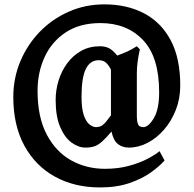

<svg xmlns="http://www.w3.org/2000/svg" viewBox="-20 -652 873 866"><path d="M793 -266.1Q793 -207.5 773.2 -156.7Q753.4 -106 720.2 -67.6Q687 -29.3 645.8 -7.8Q604.5 13.7 561.5 13.7Q533.2 13.7 512.7 -1.5Q492.2 -16.6 482.9 -58.6Q458 -29.3 440.7 -13.7Q423.3 2 406.5 7.8Q389.6 13.7 365.2 13.7Q334 13.7 303 -8.8Q272 -31.2 251.5 -78.9Q231 -126.5 231 -201.2Q231 -245.6 244.1 -288.6Q257.3 -331.5 283.2 -366.7Q309.1 -401.9 346.2 -422.6Q383.3 -443.4 431.2 -443.4Q451.7 -443.4 469.2 -435.8Q486.8 -428.2 508.8 -401.4Q535.6 -411.1 555.4 -420.2Q575.2 -429.2 596.7 -443.4L610.8 -429.7Q610.8 -429.7 607.4 -413.3Q604 -397 600.6 -372.3Q597.2 -347.7 597.2 -321.8V-131.8Q597.2 -105.5 602.3 -92Q607.4 -78.6 626.5 -78.6Q649.4 -78.6 673.6 -118.7Q697.8 -158.7 697.8 -236.3Q697.8 -395 625 -471.4Q552.2 -547.9 433.1 -547.9Q339.8 -547.9 276.6 -506.1Q213.4 -464.4 181.4 -395Q149.4 -325.7 149.4 -242.2Q149.4 -124.5 190.2 -46.4Q231 31.7 299.8 70.6Q368.7 109.4 453.6 109.4Q513.2 109.4 562 95.9Q610.8 82.5 646 64Q681.2 45.4 699.7 29.8L722.2 71.8Q700.2 97.2 660.9 125.5Q621.6 153.8 564.2 173.6Q506.8 193.4 431.2 193.4Q315.9 193.4 227.8 144.8Q139.6 96.2 89.8 4.9Q40 -86.4 40 -214.8Q40 -299.3 71.5 -374.8Q103 -450.2 158.9 -508.1Q214.8 -565.9 289.6 -599.1Q364.3 -632.3 451.2 -632.3Q551.8 -632.3 628.9 -592.3Q706.1 -552.2 749.5 -471.2Q793 -390.1 793 -266.1ZM480.5 -337.9Q470.7 -357.4 458.5 -368.9Q446.3 -380.4 424.8 -380.4Q386.7 -380.4 367.2 -341.1Q347.7 -301.8 347.7 -215.3Q347.7 -163.1 357.7 -133.3Q367.7 -103.5 383.1 -91.1Q398.4 -78.6 413.6 -78.6Q431.6 -78.6 444.6 -89.1Q457.5 -99.6 480.5 -131.8Z"/></svg>

Font: Namdhinggo
Style: Bold
Weight: 700
Designer: Victor Gaultney
Foundry: SIL International
Version: Version 3.001